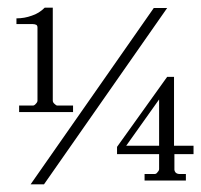

<svg xmlns="http://www.w3.org/2000/svg" viewBox="-20 -470 526 502"><path d="M30 -194V-177H171V-194H130Q127 -194 123 -198Q118 -202 118 -207V-450H97Q82 -435 63 -429Q44 -422 23 -422V-407H66Q71 -407 75 -405Q78 -403 78 -398V-207Q78 -203 74 -199Q70 -194 66 -194ZM60 12H95L417 -449H382ZM358 -15V2H466V-15H450Q443 -15 439 -19Q436 -23 436 -26V-67H486V-89H435V-269H417L286 -86V-67H396V-28Q396 -24 392 -20Q389 -15 384 -15ZM310 -89 396 -210V-89Z"/></svg>

Font: Bravura Text
Style: Regular
Weight: 400
Designer: Daniel Spreadbury et al.
Foundry: Steinberg Media Technologies GmbH
Version: Version 1.393